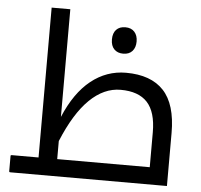

<svg xmlns="http://www.w3.org/2000/svg" viewBox="-53 -815 910 870"><g transform="rotate(5 401.5 -380.0)"><path d="M24.9 0Q20 0 20 -4.9V-74.2Q20 -78.1 24.9 -78.1H147V-759.8H231.9V-270Q278.8 -381.8 349.6 -438.5Q420.4 -495.1 508.8 -495.1Q622.1 -495.1 679.9 -433.6Q737.8 -372.1 737.8 -241.2V0ZM652.8 -78.1V-236.8Q652.8 -329.1 612.8 -372.6Q572.8 -416 491.2 -416Q415.5 -416 350.1 -352.3Q284.7 -288.6 231.9 -160.2V-78.1ZM487.8 -580.1Q461.9 -580.1 446.8 -595.7Q431.6 -611.3 431.6 -640.1Q431.6 -668.9 446.5 -684.6Q461.4 -700.2 487.8 -700.2Q514.6 -700.2 529.3 -683.8Q543.9 -667.5 543.9 -640.1Q543.9 -612.8 529.3 -596.4Q514.6 -580.1 487.8 -580.1Z"/></g></svg>

Font: Droid Arabic Kufi
Style: Regular
Weight: 400
Designer: Pascal Zoghbi
Foundry: Irfont.ir
Version: Version 1.00 February 28, 2013, initial release